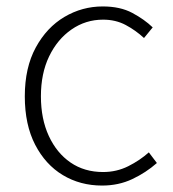

<svg xmlns="http://www.w3.org/2000/svg" viewBox="-20 -563 536 596"><path d="M297 13Q229 13 175 -19.5Q121 -52 89 -114Q57 -176 57 -264Q57 -353 91 -415.5Q125 -478 180 -510.5Q235 -543 299 -543Q353 -543 390.5 -523Q428 -503 454 -478L427 -445Q401 -469 370 -485.5Q339 -502 300 -502Q246 -502 202 -471.5Q158 -441 132.5 -388Q107 -335 107 -264Q107 -194 131.5 -141Q156 -88 199 -58.5Q242 -29 300 -29Q342 -29 378 -47Q414 -65 442 -90L467 -57Q433 -27 390.5 -7Q348 13 297 13Z"/></svg>

Font: Noto Sans SC Thin ExtraLight
Style: Regular
Weight: 250
Version: Version 2.004-H2;hotconv 1.0.118;makeotfexe 2.5.65603